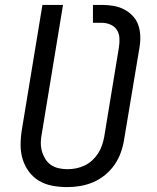

<svg xmlns="http://www.w3.org/2000/svg" viewBox="-20 -755 640 783"><path d="M254 8Q254 8 254 8Q254 8 254 8Q223 8 193.5 2.5Q164 -3 139.5 -17.5Q115 -32 98 -55Q81 -78 72.5 -105.5Q64 -133 64 -163.5Q64 -194 69 -225L153 -735H237L151 -213Q147 -194 146.5 -175.5Q146 -157 150.5 -140Q155 -123 164 -108Q173 -93 187 -83Q201 -73 219 -69Q237 -65 255 -65Q273 -65 290.5 -68.5Q308 -72 325 -80Q342 -88 356 -101Q370 -114 380 -129.5Q390 -145 396 -162.5Q402 -180 405 -197L465 -562Q468 -581 467 -599.5Q466 -618 457 -632.5Q448 -647 431 -654.5Q414 -662 396 -662H359V-735H396Q420 -735 443 -731Q466 -727 485.5 -717Q505 -707 520.5 -691Q536 -675 543.5 -654Q551 -633 552 -609.5Q553 -586 549 -562L486 -185Q482 -159 472.5 -132.5Q463 -106 447 -83Q431 -60 408.5 -41.5Q386 -23 360 -12Q334 -1 307.5 3.5Q281 8 254 8Z"/></svg>

Font: Iosevka SS04 Extended Oblique
Style: Regular
Weight: 400
Width: 7
Italic angle: -9°
Monospace: yes
Designer: Belleve Invis
Foundry: Belleve Invis
Version: Version 19.0.0; ttfautohint (v1.8.4)